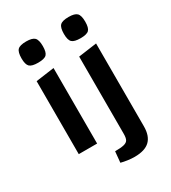

<svg xmlns="http://www.w3.org/2000/svg" viewBox="-213 -829 995 1114"><g transform="rotate(-30 284.5 -271.5)"><path d="M81 -489 204 -506V0H81ZM143 -577Q101 -577 86 -591.5Q71 -606 71 -647Q71 -689 86 -704Q101 -719 143 -719Q184 -719 199 -704Q214 -689 214 -647Q214 -606 199.5 -591.5Q185 -577 143 -577ZM354 176Q333 176 308.5 172.5Q284 169 265 164L272 91Q311 91 331.5 86Q352 81 359 68Q366 55 366 29V-489L489 -506V49Q489 113 456.5 144.5Q424 176 354 176ZM427 -577Q385 -577 370 -591.5Q355 -606 355 -647Q355 -689 370 -704Q385 -719 427 -719Q468 -719 483 -704Q498 -689 498 -647Q498 -606 483.5 -591.5Q469 -577 427 -577Z"/></g></svg>

Font: Changa Medium
Style: Regular
Weight: 500
Designer: Eduardo Rodriguez Tunni
Foundry: Eduardo Rodriguez Tunni
Version: Version 3.003